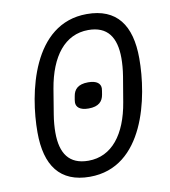

<svg xmlns="http://www.w3.org/2000/svg" viewBox="-81 -780 763 862"><g transform="rotate(-10 300.0 -349.0)"><path d="M259.9 12.1C508.2 12.1 570 -296.9 570 -473C570 -625 508.2 -709.9 372.2 -709.9C123.9 -709.9 62.1 -400.9 62.1 -225.1C62.1 -73.2 123.9 12.1 259.9 12.1ZM141 -209.9C141 -233 143.1 -262.1 148.1 -291.9L166.9 -405.9C191.1 -549 258.9 -638.1 366.1 -638.1C453.8 -638.1 491.1 -583.1 491.1 -487.9C491.1 -464.8 489 -436.1 484 -405.9L464.8 -291.9C441.1 -149.1 372.9 -60 266 -60C177.9 -60 141 -115.1 141 -209.9ZM251.1 -328.1C251.1 -307.2 267 -290.8 307.2 -290.8C354 -290.8 372.2 -312.1 377.1 -342C378.9 -354 381 -364 381 -370C381 -391 365.1 -407 324.9 -407C278.1 -407 259.9 -386 255 -355.8C252.8 -344.1 251.1 -334.2 251.1 -328.1Z"/></g></svg>

Font: Margiela Mono Italic Italic
Style: Regular
Weight: 400
Designer: Mike Abbink, Paul van der Laan, Pieter van Rosmalen
Foundry: Bold Monday
Version: Version 2.003 2021